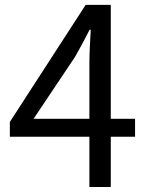

<svg xmlns="http://www.w3.org/2000/svg" viewBox="-20 -753 595 773"><path d="M339.9 0V-499.5Q339.9 -527.2 341.8 -566.2Q343.7 -605.1 345.3 -633.2H340.7Q327.3 -606.7 312.6 -579.3Q297.9 -551.8 282.5 -524.7L115.1 -274.6H523.8V-202.5H19.6V-262L324.9 -733.4H426V0Z"/></svg>

Font: Noto Sans TC
Style: Regular
Weight: 100
Designer: Ryoko NISHIZUKA 西塚涼子 (kana, bopomofo & ideographs); Paul D. Hunt (Latin, Greek & Cyrillic); Sandoll Communications 산돌커뮤니
Foundry: Adobe
Version: Version 2.004;hotconv 1.0.118;makeotfexe 2.5.65603